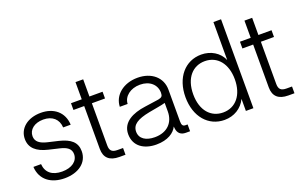

<svg xmlns="http://www.w3.org/2000/svg" viewBox="-87 -1097 2313 1476"><g transform="rotate(-20 1069.0 -359.0)"><path d="M235.8 10.3C347.7 10.3 428.2 -47.9 428.2 -141.1C428.2 -213.4 382.8 -252.9 289.6 -275.4L204.1 -295.4C145.5 -309.1 111.8 -333 111.8 -377.9C111.8 -431.2 159.2 -470.7 232.4 -470.7C307.1 -470.7 353 -428.2 356.4 -361.3H418C413.6 -463.9 338.9 -525.9 232.4 -525.9C123.5 -525.9 48.8 -464.8 48.8 -377.9C48.8 -305.2 97.7 -261.2 190.9 -239.3L275.9 -219.2C331.1 -206.5 365.2 -185.1 365.2 -140.1C365.2 -84 314.9 -44.9 234.4 -44.9C152.3 -44.9 105 -85 100.1 -154.3H37.6C43.5 -47.4 124.5 10.3 235.8 10.3Z M564.5 -656.2V-515.6H476.6V-460.4H564.5V-109.9C564.5 -37.1 605 0 685.1 0H734.9V-55.2H690.4C645 -55.2 627.4 -72.3 627.4 -115.7V-460.4H734.9V-515.6H627.4V-656.2Z M986.3 7.8C1081.1 7.8 1136.2 -32.2 1157.7 -77.1L1159.2 -62.5C1163.6 -21.5 1188 0 1228 0H1263.2V-55.7H1245.6C1224.6 -55.7 1216.3 -67.9 1216.3 -97.2V-357.4C1216.3 -456.5 1138.2 -524.9 1022.9 -524.9C906.2 -524.9 822.8 -454.6 819.8 -361.3H883.8C886.2 -421.9 943.8 -468.3 1022.9 -468.3C1102.1 -468.3 1154.3 -420.9 1154.3 -355C1154.3 -326.2 1145.5 -318.4 1117.2 -312.5C1085.9 -307.6 1049.8 -302.2 1002 -295.9C900.9 -282.2 808.1 -239.7 808.1 -141.1C808.1 -41 887.7 7.8 986.3 7.8ZM994.1 -49.3C922.4 -49.3 872.1 -80.1 872.1 -138.2C872.1 -195.8 919.4 -225.1 1018.6 -244.6C1076.2 -256.3 1117.7 -260.7 1154.3 -271.5V-201.7C1154.3 -112.3 1096.7 -49.3 994.1 -49.3Z M1543.9 9.3C1621.6 9.3 1687 -30.8 1719.2 -97.7H1719.7V0H1781.2V-727.5H1718.8V-418.5H1717.8C1689.5 -484.4 1621.6 -524.9 1543.9 -524.9C1412.1 -524.9 1319.3 -417.5 1319.3 -257.8C1319.3 -98.1 1411.6 9.3 1543.9 9.3ZM1552.7 -48.3C1454.6 -48.3 1382.8 -123.5 1382.8 -257.8C1382.8 -392.1 1454.6 -467.8 1552.7 -467.8C1656.2 -467.8 1723.1 -385.3 1723.1 -257.8C1723.1 -130.4 1656.2 -48.3 1552.7 -48.3Z M1946.8 -656.2V-515.6H1858.9V-460.4H1946.8V-109.9C1946.8 -37.1 1987.3 0 2067.4 0H2117.2V-55.2H2072.8C2027.3 -55.2 2009.8 -72.3 2009.8 -115.7V-460.4H2117.2V-515.6H2009.8V-656.2Z"/></g></svg>

Font: Raveo Display Display Light
Style: Regular
Weight: 300
Designer: Jakub Foglar, Rasmus Andersson (Inter)
Foundry: Jakubfoglar.com
Version: Version 1.100;Glyphs 3.2.3 (3260)